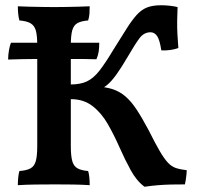

<svg xmlns="http://www.w3.org/2000/svg" viewBox="-20 -703 750 732"><path d="M531 9Q501 -13 478.5 -54Q456 -95 435.5 -141.5Q415 -188 391 -230Q367 -272 333 -298.5Q299 -325 250 -325V-381Q287 -381 312 -393Q337 -405 359.5 -434Q382 -463 412 -513Q442 -561 462.5 -593.5Q483 -626 501 -646Q519 -666 540.5 -674.5Q562 -683 595 -683Q610 -683 628 -681Q646 -679 657 -676Q656 -652 655.5 -625.5Q655 -599 656.5 -571.5Q658 -544 660 -520Q647 -515 629.5 -512.5Q612 -510 595 -511Q589 -551 579 -565.5Q569 -580 554 -580Q529 -580 512 -557.5Q495 -535 469 -490Q442 -444 423.5 -418.5Q405 -393 389.5 -380Q374 -367 353 -358L342 -374Q381 -372 408 -363.5Q435 -355 457 -336.5Q479 -318 500 -286.5Q521 -255 547 -206Q572 -156 589 -127Q606 -98 620 -83Q634 -68 650.5 -62.5Q667 -57 692 -54Q692 -49 691 -39Q690 -29 688.5 -18.5Q687 -8 685 0Q658 0 633 0.5Q608 1 583 3Q558 5 531 9ZM48 3Q48 -12 49.5 -26.5Q51 -41 54 -51Q81 -53 96 -61Q111 -69 116.5 -89Q122 -109 122 -146V-530Q122 -568 116.5 -587Q111 -606 96 -614.5Q81 -623 54 -625Q51 -635 49.5 -649.5Q48 -664 48 -679Q66 -678 90 -677.5Q114 -677 139.5 -676.5Q165 -676 187 -676Q210 -676 233 -676.5Q256 -677 279 -677.5Q302 -678 322 -679Q322 -664 321 -650.5Q320 -637 316 -625Q290 -623 275.5 -615Q261 -607 255.5 -587.5Q250 -568 250 -530V-146Q250 -109 255.5 -89Q261 -69 276 -61Q291 -53 316 -51Q319 -42 320.5 -27.5Q322 -13 322 3Q294 1 260 0.5Q226 0 190 0Q154 0 115.5 0.5Q77 1 48 3ZM11 -476Q11 -493 14.2 -511.5Q17.3 -530 21.8 -540H154.1H215.3H358.4Q358.4 -521 356.2 -506Q353.9 -491 347.6 -477Q321.5 -478 301.3 -478Q281 -478 260.3 -478Q239.6 -478 212.6 -478H152.3Q129.8 -478 109.1 -478Q88.4 -478 65.5 -477.5Q42.5 -477 11 -476Z"/></svg>

Font: Vollkorn SemiBold
Style: Regular
Weight: 600
Designer: Friedrich Althausen
Foundry: Friedrich Althausen
Version: Version 5.000